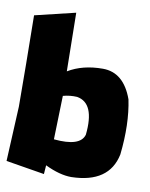

<svg xmlns="http://www.w3.org/2000/svg" viewBox="-85 -766 652 835"><g transform="rotate(10 241.5 -348.5)"><path d="M183.6 -706.1 187.5 -447.8Q251 -486.3 340.3 -486.3Q432.6 -486.3 472.7 -374.5Q494.6 -268.6 479.5 -132.3Q452.6 -2 286.1 1.5Q234.9 1.5 169.9 -29.8L167 9.3L-2.9 -18.6L8.8 -260.3Q8.3 -438.5 4.9 -663.1ZM183.6 -147Q301.3 -135.7 316.9 -190.9Q332 -332.5 251 -346.2Q219.7 -348.1 189 -339.8Z"/></g></svg>

Font: Lapsus Pro (theguybrush.com)
Style: Bold
Weight: 700
Designer: Jose Roses
Version: Version 1.00 February 9, 2018, initial release